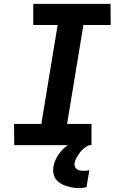

<svg xmlns="http://www.w3.org/2000/svg" viewBox="-20 -755 640 999"><path d="M456 0H54L53 -110H195L280 -625H153V-735H555L556 -625H414L329 -110H456ZM390 224Q373 224 356 220.5Q339 217 323 212Q307 207 293 198Q279 189 270 176.5Q261 164 258 147Q255 130 258 112Q262 91 271.5 71Q281 51 296 33.5Q311 16 329.5 2.5Q348 -11 368 -21Q388 -31 409.5 -37Q431 -43 452 -44L445 0Q430 6 417.5 16Q405 26 395.5 39Q386 52 378 66Q370 80 368 95Q366 104 370 112.5Q374 121 381 126Q388 131 397.5 132.5Q407 134 416 134Q424 134 431 133Q438 132 445 130L430 219Q420 221 410 222.5Q400 224 390 224Z"/></svg>

Font: Iosevka HT Extrabold Extended
Style: Italic
Weight: 800
Width: 7
Italic angle: -9°
Monospace: yes
Designer: Belleve Invis
Foundry: Belleve Invis
Version: Version 32.3.0; ttfautohint (v1.8.4)